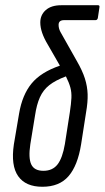

<svg xmlns="http://www.w3.org/2000/svg" viewBox="-20 -708 400 734"><path d="M142 6Q78 6 49.5 -34.5Q21 -75 33 -156L53 -274Q65 -345 100.5 -388.5Q136 -432 209 -457L163 -537Q134 -585 134 -622Q134 -651 155 -669.5Q176 -688 214 -688H355Q362 -688 360 -679L354 -639Q352 -631 345 -631H225Q204 -631 204 -613Q204 -599 211 -586L273 -476Q295 -438 304.5 -408Q314 -378 315 -348Q316 -318 309 -278L290 -156Q277 -75 242 -34.5Q207 6 142 6ZM96 -157Q88 -104 99.5 -79.5Q111 -55 146 -55Q181 -55 200 -79.5Q219 -104 228 -157L247 -279Q252 -312 253 -333.5Q254 -355 249 -373.5Q244 -392 232 -416Q192 -401 168.5 -382.5Q145 -364 132.5 -336Q120 -308 114 -267Z"/></svg>

Font: Sofia Sans Extra Condensed
Style: Italic
Weight: 400
Italic angle: -9°
Designer: Botio Nikoltchev, Ani Petrova
Foundry: lettersoup
Version: Version 4.101; ttfautohint (v1.8.4.7-5d5b)